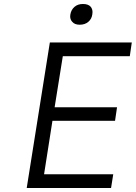

<svg xmlns="http://www.w3.org/2000/svg" viewBox="-20 -943 681 963"><path d="M114 0 230 -730H641L631 -661H295L254 -405H567L557 -337H243L201 -69H548L537 0ZM380 -819Q354 -819 342 -834Q332 -845 332 -861Q332 -866 333 -871Q337 -894 353.5 -908.5Q370 -923 396 -923Q423 -923 435 -909Q444 -898 444 -882Q444 -877 443 -871Q440 -848 423 -833.5Q406 -819 380 -819Z"/></svg>

Font: Sora Light
Style: Italic
Weight: 300
Designer: Jonathan Barnbrook, Juli√°n Moncada
Version: Version 1.000